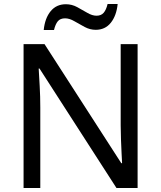

<svg xmlns="http://www.w3.org/2000/svg" viewBox="-20 -933 800 953"><path d="M663 0H558L176 -593H172Q174 -558 177 -506Q180 -454 180 -399V0H97V-714H201L582 -123H586Q585 -139 583.5 -171Q582 -203 580.5 -241Q579 -279 579 -311V-714H663ZM197 -784Q203 -843 231.5 -877.5Q260 -912 307 -912Q337 -912 363.5 -897.5Q390 -883 414 -869Q438 -855 459 -855Q482 -855 494.5 -869.5Q507 -884 514 -913H564Q558 -855 530 -820Q502 -785 455 -785Q427 -785 400.5 -799Q374 -813 349.5 -827.5Q325 -842 303 -842Q279 -842 267 -827.5Q255 -813 248 -784Z"/></svg>

Font: Noto Sans Old South Arabian
Style: Regular
Weight: 400
Designer: Monotype Design Team
Foundry: Monotype Imaging Inc.
Version: Version 2.001; ttfautohint (v1.8.4.7-5d5b)